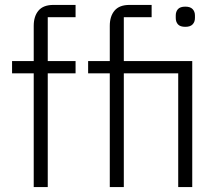

<svg xmlns="http://www.w3.org/2000/svg" viewBox="-20 -760 895 780"><path d="M29 -462V-512H117V-655Q117 -694 136.5 -717Q156 -740 197 -740H287V-690H174V-512H287V-462H174V0H117V-462ZM338 -462V-512H426V-655Q426 -694 445.5 -717Q465 -740 506 -740H596V-690H483V-512H761V0H704V-462H483V0H426V-462ZM733 -651Q712 -651 703 -661Q694 -671 694 -687V-697Q694 -713 703 -723Q712 -733 733 -733Q753 -733 762.5 -723Q772 -713 772 -697V-687Q772 -671 762.5 -661Q753 -651 733 -651Z"/></svg>

Font: IBM Plex Sans KR Light
Style: Regular
Weight: 300
Designer: Mike Abbink; Paul van der Laan; Pieter van Rosmalen; Wujin Sim; Chorong Kim; Dohee Lee;
Foundry: Sandoll Inc.
Version: Version 1.001